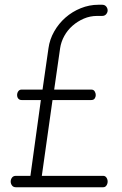

<svg xmlns="http://www.w3.org/2000/svg" viewBox="-20 -788 513 808"><path d="M414 -48Q423 -48 428 -40.5Q433 -33 433 -24Q433 -15 428 -7.5Q423 0 414 0H47Q36 0 30.5 -7.5Q25 -15 25 -24Q25 -33 30.5 -40.5Q36 -48 47 -48H108L152 -367H71Q62 -367 57 -373Q52 -379 52 -388Q52 -397 57 -404Q62 -411 71 -411H159L184 -585Q189 -622 208 -655.5Q227 -689 255.5 -714Q284 -739 320 -753.5Q356 -768 394 -768H410Q421 -768 427 -760.5Q433 -753 433 -744Q433 -736 427 -728.5Q421 -721 410 -721H389Q359 -721 332.5 -709.5Q306 -698 285 -679.5Q264 -661 250.5 -636.5Q237 -612 233 -585L208 -411H364Q374 -411 378.5 -403.5Q383 -396 383 -388Q383 -380 378.5 -373.5Q374 -367 364 -367H201L156 -48H414Z"/></svg>

Font: AkaAcidDosis
Style: Light
Weight: 300
Designer: Edgar Tolentino, Pablo Impallari, Igino Marini, Aka-Acid
Foundry: Edgar Tolentino, Pablo Impallari, Igino Marini, Aka-Acid
Version: Version 1.007